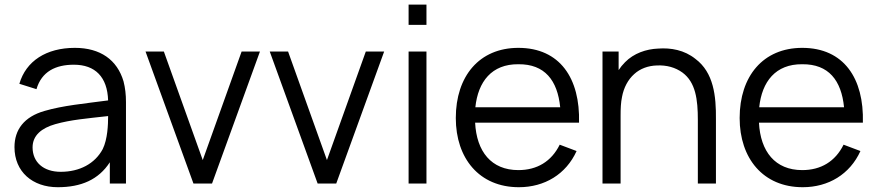

<svg xmlns="http://www.w3.org/2000/svg" viewBox="-20 -782 3739 818"><path d="M516.7 0V-346.9C516.7 -379.2 513.5 -407.3 506.3 -435.4C479.2 -527.1 407.3 -578.1 299 -578.1C177.1 -578.1 90.6 -521.9 62.5 -425L135.4 -402.1C157.3 -477.1 216.7 -506.3 294.8 -506.3C385.4 -506.3 437.5 -454.2 440.6 -354.2C338.5 -340.6 247.9 -332.3 169.8 -309.4C82.3 -284.4 41.7 -229.2 41.7 -155.2C41.7 -50 118.8 15.6 226 15.6C326 15.6 400 -16.7 447.9 -90.6V0ZM417.7 -146.9C384.4 -84.4 318.8 -50 238.5 -50C165.6 -50 118.8 -90.6 118.8 -154.2C118.8 -205.2 157.3 -236.5 215.6 -253.1C282.3 -271.9 349 -277.1 440.6 -287.5C440.6 -251 438.5 -189.6 417.7 -146.9Z M1009.4 -562.5 843.8 -100 678.1 -562.5H600L804.2 0H883.3L1087.5 -562.5Z M1538.5 -562.5 1372.9 -100 1207.3 -562.5H1129.2L1333.3 0H1412.5L1616.7 -562.5Z M1720.8 -762.5V-676H1796.9V-762.5ZM1720.8 -562.5H1796.9V0H1720.8Z M2004.2 -259.4H2446.9C2452.1 -447.9 2365.6 -578.1 2188.5 -578.1C2021.9 -578.1 1921.9 -457.3 1921.9 -279.2C1921.9 -107.3 2021.9 15.6 2190.6 15.6C2300 15.6 2391.7 -39.6 2436.5 -138.5L2364.6 -165.6C2329.2 -93.8 2267.7 -57.3 2188.5 -57.3C2072.9 -57.3 2010.4 -136.5 2004.2 -259.4ZM2188.5 -508.3C2301 -509.4 2355.2 -439.6 2366.7 -325H2005.2C2016.7 -434.4 2075 -509.4 2188.5 -508.3Z M2942.7 -531.2C2895.8 -568.8 2838.5 -579.2 2783.3 -575C2733.3 -572.9 2680.2 -555.2 2642.7 -516.7C2632.3 -506.3 2622.9 -494.8 2615.6 -483.3V-562.5H2546.9V0H2624V-289.6C2624 -318.8 2625 -345.8 2630.2 -369.8C2637.5 -408.3 2655.2 -442.7 2682.3 -466.7C2707.3 -489.6 2741.7 -502.1 2778.1 -503.1C2819.8 -505.2 2857.3 -494.8 2887.5 -472.9C2943.8 -431.3 2953.1 -358.3 2953.1 -270.8V0H3030.2V-272.9C3031.2 -372.9 3020.8 -472.9 2942.7 -531.2Z M3213.5 -259.4H3656.2C3661.5 -447.9 3575 -578.1 3397.9 -578.1C3231.2 -578.1 3131.2 -457.3 3131.2 -279.2C3131.2 -107.3 3231.2 15.6 3400 15.6C3509.4 15.6 3601 -39.6 3645.8 -138.5L3574 -165.6C3538.5 -93.8 3477.1 -57.3 3397.9 -57.3C3282.3 -57.3 3219.8 -136.5 3213.5 -259.4ZM3397.9 -508.3C3510.4 -509.4 3564.6 -439.6 3576 -325H3214.6C3226 -434.4 3284.4 -509.4 3397.9 -508.3Z"/></svg>

Font: Manrope3
Style: Regular
Weight: 400
Width: 4
Designer: Mikhail Sharanda
Foundry: Mikhail Sharanda
Version: Version 3.000;PS 003.000;hotconv 1.0.88;makeotf.lib2.5.64775